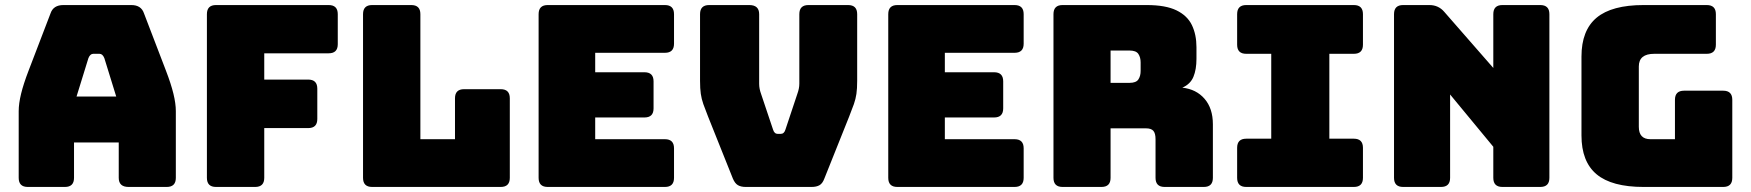

<svg xmlns="http://www.w3.org/2000/svg" viewBox="-20 -740 6930 760"><path d="M273 -36Q273 0 237 0H90Q54 0 54 -36V-300Q54 -330 63.5 -369Q73 -408 93 -460L180 -687Q191 -720 231 -720H500Q539 -720 550 -687L637 -460Q657 -408 666.5 -369Q676 -330 676 -300V-36Q676 0 640 0H489Q450 0 450 -36V-176H273ZM330 -510 283 -358H440L393 -510Q386 -527 374 -527H349Q337 -527 330 -510Z M990 0H835Q799 0 799 -36V-684Q799 -720 835 -720H1281Q1317 -720 1317 -684V-565Q1317 -529 1281 -529H1026V-425H1200Q1236 -425 1236 -389V-269Q1236 -233 1200 -233H1026V-36Q1026 0 990 0Z M1962 0H1453Q1417 0 1417 -36V-684Q1417 -720 1453 -720H1608Q1644 -720 1644 -684V-189H1781V-351Q1781 -387 1817 -387H1962Q1998 -387 1998 -351V-36Q1998 0 1962 0Z M2612 0H2148Q2112 0 2112 -36V-684Q2112 -720 2148 -720H2612Q2648 -720 2648 -684V-567Q2648 -531 2612 -531H2336V-454H2531Q2567 -454 2567 -418V-311Q2567 -275 2531 -275H2336V-189H2612Q2648 -189 2648 -153V-36Q2648 0 2612 0Z M3192 0H2932Q2913 0 2901 -7Q2889 -14 2881 -33L2783 -278Q2771 -308 2764 -328Q2757 -348 2754 -368.5Q2751 -389 2751 -420V-684Q2751 -720 2787 -720H2946Q2985 -720 2985 -684V-408Q2985 -398 2987 -388Q2989 -378 2993 -367L3040 -227Q3045 -210 3059 -210H3070Q3084 -210 3089 -227L3136 -368Q3140 -379 3142 -389Q3144 -399 3144 -409V-684Q3144 -720 3180 -720H3337Q3373 -720 3373 -684V-420Q3373 -389 3370 -368.5Q3367 -348 3360 -328Q3353 -308 3341 -278L3243 -33Q3236 -14 3224 -7Q3212 0 3192 0Z M3996 0H3532Q3496 0 3496 -36V-684Q3496 -720 3532 -720H3996Q4032 -720 4032 -684V-567Q4032 -531 3996 -531H3720V-454H3915Q3951 -454 3951 -418V-311Q3951 -275 3915 -275H3720V-189H3996Q4032 -189 4032 -153V-36Q4032 0 3996 0Z M4340 0H4186Q4150 0 4150 -36V-684Q4150 -720 4186 -720H4519Q4594 -720 4637 -699Q4680 -678 4698 -640.5Q4716 -603 4716 -553V-507Q4716 -465 4704 -436Q4692 -407 4660 -393Q4715 -387 4748 -349Q4781 -311 4781 -248V-36Q4781 0 4745 0H4590Q4554 0 4554 -36V-189Q4554 -212 4545.5 -222Q4537 -232 4516 -232H4376V-36Q4376 0 4340 0ZM4376 -540V-412H4451Q4477 -412 4486 -425.5Q4495 -439 4495 -459V-493Q4495 -513 4486 -526.5Q4477 -540 4451 -540Z M4913 0Q4877 0 4877 -36V-155Q4877 -191 4913 -191H5012V-527H4913Q4877 -527 4877 -563V-684Q4877 -720 4913 -720H5339Q5375 -720 5375 -684V-563Q5375 -527 5339 -527H5242V-191H5339Q5375 -191 5375 -155V-36Q5375 0 5339 0Z M5684 0H5534Q5498 0 5498 -36V-684Q5498 -720 5534 -720H5638Q5674 -720 5697 -693L5891 -471V-684Q5891 -720 5927 -720H6077Q6113 -720 6113 -684V-36Q6113 0 6077 0H5927Q5891 0 5891 -36V-159L5720 -366V-36Q5720 0 5684 0Z M6801 0H6486Q6360 0 6300 -50Q6240 -100 6240 -204V-516Q6240 -620 6300 -670Q6360 -720 6486 -720H6736Q6772 -720 6772 -684V-563Q6772 -527 6736 -527H6528Q6467 -527 6467 -477V-238Q6467 -189 6513 -189H6610V-345Q6610 -381 6646 -381H6801Q6837 -381 6837 -345V-36Q6837 0 6801 0Z"/></svg>

Font: Bungee Spice
Style: Regular
Weight: 400
Designer: David Jonathan Ross
Foundry: David Jonathan Ross
Version: Version 2.000